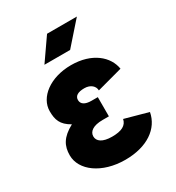

<svg xmlns="http://www.w3.org/2000/svg" viewBox="-175 -818 860 939"><g transform="rotate(-30 255.5 -349.0)"><path d="M292 -587.4 402.3 -712.4H233.9L147 -587.4ZM258.3 -319.8C222.2 -319.8 202.6 -332.5 202.6 -356C202.6 -378.9 222.2 -390.6 258.3 -390.6C293.9 -390.6 314.9 -369.1 314.9 -345.7L459.5 -384.8C448.2 -457.5 377 -521 258.3 -521C139.2 -521 55.7 -455.1 55.7 -377.9C55.7 -330.1 65.9 -296.9 117.7 -268.1C52.2 -232.9 32.7 -194.3 32.7 -141.6C32.7 -57.1 126 13.2 258.3 13.2C382.3 13.2 462.9 -44.4 478.5 -129.4L347.7 -165.5C340.8 -132.3 312.5 -117.2 258.3 -117.2C203.6 -117.2 178.7 -137.2 178.7 -164.1C178.7 -190.9 203.6 -211.4 258.3 -211.4H293.9V-319.8Z"/></g></svg>

Font: Giphurs ExtraBold
Style: Regular
Weight: 800
Version: Version 1.000